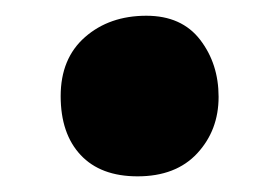

<svg xmlns="http://www.w3.org/2000/svg" viewBox="-20 -209 355 244"><path d="M154.8 15.1Q107.9 15.1 82.5 -12Q57.1 -39.1 57.1 -86.9Q57.1 -134.8 88.1 -161.9Q119.1 -189 166 -189Q210.9 -189 234.4 -158.4Q257.8 -127.9 257.8 -85.9Q257.8 -43.5 230.7 -14.2Q203.6 15.1 154.8 15.1Z"/></svg>

Font: Shantell Sans Irregular
Style: Bold
Weight: 700
Designer: Stephen Nixon, Anya Danilova, Shantell Martin
Foundry: Arrow Type
Version: Version 1.006;[9816181b4]